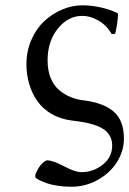

<svg xmlns="http://www.w3.org/2000/svg" viewBox="-20 -460 489 727"><path d="M292 -399.9Q237.8 -399.9 199 -351.8Q160.2 -303.7 160.2 -231Q160.2 -192.9 172.1 -164.1Q184.1 -135.3 204.6 -118.4Q225.1 -101.6 247.8 -92.3Q270.5 -83 296.9 -80.1Q372.6 -70.3 410.9 -37.1Q449.2 -3.9 449.2 64.9Q449.2 111.8 422.9 153.6Q396.5 195.3 350.1 221.2Q303.7 247.1 250 247.1Q222.7 247.1 198.7 243.4Q174.8 239.7 159.9 234.6Q145 229.5 134 224.4Q123 219.2 118.2 215.8L113.8 211.9V201.2Q130.9 158.2 157.2 147Q179.7 147 222.2 169.4Q264.6 191.9 288.1 191.9Q333 191.9 368.9 163.6Q404.8 135.3 404.8 90.8Q404.8 71.3 396.5 55.9Q388.2 40.5 375 31Q361.8 21.5 340.8 14.2Q319.8 6.8 299.1 3.2Q278.3 -0.5 250 -3.9Q208 -9.3 175 -28.6Q142.1 -47.9 121.6 -77.1Q101.1 -106.4 90.6 -141.8Q80.1 -177.2 80.1 -216.8Q80.1 -266.1 98.6 -308.8Q117.2 -351.6 147.2 -379.6Q177.2 -407.7 215.1 -423.8Q252.9 -439.9 292 -439.9Q327.6 -439.9 364 -431.4Q400.4 -422.9 424.8 -410.2L426.8 -407.2Q426.8 -390.1 422.6 -364.5Q418.5 -338.9 416 -332L402.8 -331.1Q384.3 -363.8 353.3 -381.8Q322.3 -399.9 292 -399.9Z"/></svg>

Font: Linear Smooth
Style: Regular
Weight: 400
Designer: Philipp H. Poll, Flanker
Foundry: Philipp H. Poll, reworked by Flanker
Version: Version 1.061 | FøM Fix